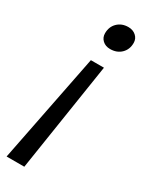

<svg xmlns="http://www.w3.org/2000/svg" viewBox="-196 -549 615 789"><g transform="rotate(30 111.5 -154.5)"><path d="M90 -440Q90 -471 110 -490.5Q130 -510 161 -510Q183 -510 197.5 -497Q212 -484 212 -464Q212 -433 192 -413.5Q172 -394 140 -394Q118 -394 104 -407Q90 -420 90 -440ZM95 -315H157L77 201H-7Z"/></g></svg>

Font: Sarabun Light
Style: Italic
Weight: 300
Italic angle: -10°
Designer: Suppakit Chalermlarp | Katatrad Co.,Ltd.
Foundry: Cadson Demak Co.,Ltd.
Version: Version 1.000; ttfautohint (v1.6)